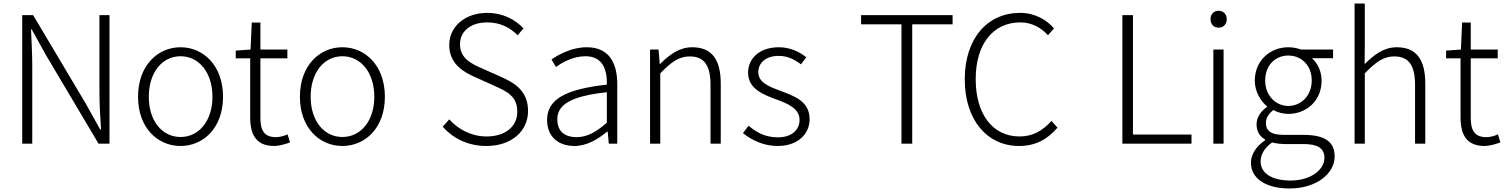

<svg xmlns="http://www.w3.org/2000/svg" viewBox="-20 -815 8543 1089"><path d="M106 0H163V-437C163 -509 159 -578 156 -648H160L241 -502L539 0H601V-729H544V-297C544 -226 548 -152 553 -81H548L466 -228L168 -729H106Z M1004 13C1133 13 1245 -89 1245 -266C1245 -444 1133 -547 1004 -547C875 -547 763 -444 763 -266C763 -89 875 13 1004 13ZM1004 -38C899 -38 824 -130 824 -266C824 -403 899 -496 1004 -496C1109 -496 1185 -403 1185 -266C1185 -130 1109 -38 1004 -38Z M1536 13C1560 13 1594 4 1625 -7L1611 -53C1593 -44 1566 -37 1546 -37C1475 -37 1457 -80 1457 -147V-484H1610V-534H1457V-687H1408L1401 -534L1317 -528V-484H1399V-151C1399 -53 1431 13 1536 13Z M1922 13C2051 13 2163 -89 2163 -266C2163 -444 2051 -547 1922 -547C1793 -547 1681 -444 1681 -266C1681 -89 1793 13 1922 13ZM1922 -38C1817 -38 1742 -130 1742 -266C1742 -403 1817 -496 1922 -496C2027 -496 2103 -403 2103 -266C2103 -130 2027 -38 1922 -38Z M2739 13C2882 13 2975 -72 2975 -185C2975 -296 2905 -342 2822 -379L2714 -427C2660 -451 2589 -481 2589 -564C2589 -639 2651 -688 2744 -688C2816 -688 2873 -659 2916 -615L2949 -654C2904 -703 2832 -742 2744 -742C2620 -742 2528 -667 2528 -559C2528 -452 2611 -405 2676 -377L2785 -328C2856 -296 2914 -269 2914 -181C2914 -98 2847 -41 2739 -41C2657 -41 2581 -79 2528 -138L2491 -96C2549 -31 2633 13 2739 13Z M3238 13C3307 13 3370 -24 3423 -68H3427L3433 0H3481V-338C3481 -456 3436 -547 3308 -547C3222 -547 3148 -505 3108 -478L3133 -435C3171 -462 3231 -496 3301 -496C3402 -496 3424 -414 3422 -335C3188 -309 3083 -252 3083 -135C3083 -35 3152 13 3238 13ZM3250 -37C3190 -37 3141 -64 3141 -138C3141 -219 3212 -269 3422 -292V-119C3360 -65 3309 -37 3250 -37Z M3667 0H3725V-399C3787 -463 3831 -495 3892 -495C3975 -495 4010 -443 4010 -333V0H4068V-341C4068 -478 4017 -547 3906 -547C3833 -547 3777 -505 3724 -452H3722L3715 -534H3667Z M4390 13C4508 13 4572 -57 4572 -139C4572 -242 4483 -271 4401 -302C4339 -325 4281 -348 4281 -406C4281 -454 4318 -498 4397 -498C4449 -498 4487 -477 4523 -450L4553 -490C4514 -523 4457 -547 4398 -547C4285 -547 4223 -481 4223 -403C4223 -311 4308 -279 4386 -250C4447 -228 4515 -199 4515 -136C4515 -81 4474 -36 4392 -36C4320 -36 4271 -64 4226 -102L4194 -60C4243 -20 4312 13 4390 13Z M5093 0H5154V-677H5383V-729H4864V-677H5093Z M5760 13C5855 13 5922 -26 5978 -91L5944 -129C5892 -72 5836 -41 5763 -41C5610 -41 5514 -168 5514 -366C5514 -564 5612 -688 5767 -688C5832 -688 5885 -658 5924 -615L5958 -654C5919 -700 5852 -742 5766 -742C5581 -742 5452 -598 5452 -365C5452 -133 5580 13 5760 13Z M6346 0H6738V-52H6406V-729H6346Z M6862 0H6920V-534H6862ZM6892 -658C6918 -658 6938 -676 6938 -707C6938 -735 6918 -754 6892 -754C6865 -754 6846 -735 6846 -707C6846 -676 6865 -658 6892 -658Z M7294 254C7450 254 7550 167 7550 73C7550 -12 7493 -50 7373 -50H7260C7182 -50 7160 -79 7160 -117C7160 -151 7180 -173 7202 -191C7226 -177 7259 -169 7287 -169C7393 -169 7476 -247 7476 -357C7476 -411 7453 -457 7421 -485H7541V-534H7360C7343 -540 7318 -547 7287 -547C7183 -547 7097 -470 7097 -358C7097 -293 7132 -241 7166 -212V-208C7140 -191 7107 -156 7107 -110C7107 -68 7127 -40 7155 -24V-19C7105 14 7075 62 7075 108C7075 198 7161 254 7294 254ZM7287 -214C7217 -214 7156 -272 7156 -358C7156 -447 7215 -500 7287 -500C7360 -500 7420 -446 7420 -358C7420 -272 7359 -214 7287 -214ZM7300 209C7192 209 7130 166 7130 101C7130 65 7149 25 7195 -7C7223 0 7250 2 7262 2H7372C7450 2 7492 23 7492 81C7492 145 7418 209 7300 209Z M7663 0H7721V-399C7783 -463 7827 -495 7888 -495C7971 -495 8006 -443 8006 -333V0H8064V-341C8064 -478 8013 -547 7902 -547C7829 -547 7774 -505 7720 -451L7721 -568V-795H7663Z M8401 13C8425 13 8459 4 8490 -7L8476 -53C8458 -44 8431 -37 8411 -37C8340 -37 8322 -80 8322 -147V-484H8475V-534H8322V-687H8273L8266 -534L8182 -528V-484H8264V-151C8264 -53 8296 13 8401 13Z"/></svg>

Font: Noto Sans TC Light
Style: Regular
Weight: 300
Designer: Ryoko NISHIZUKA 西塚涼子 (kana, bopomofo & ideographs); Paul D. Hunt (Latin, Greek & Cyrillic); Sandoll Communications 산돌커뮤니
Foundry: Adobe
Version: Version 2.004;hotconv 1.0.118;makeotfexe 2.5.65603